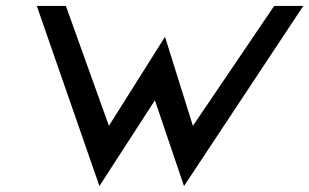

<svg xmlns="http://www.w3.org/2000/svg" viewBox="-20 -600 1042 647"><path d="M104 -580 315 27 502 -262 600 27 1002 -580H904L630 -176L536 -476L347 -176L202 -580Z"/></svg>

Font: Charger Pro
Style: ExBdSuExtObl
Weight: 400
Designer: Jasper
Foundry: Cannot Into Space Fonts
Version: Version 1.09